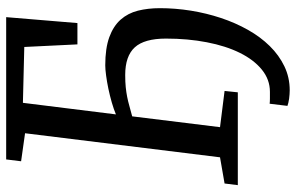

<svg xmlns="http://www.w3.org/2000/svg" viewBox="-187 -596 950 616"><g transform="rotate(-90 288.0 -288.0)"><path d="M7.3 -42.5 91.3 -57.1 168.5 -682.6 78.6 -695.3 84.5 -743.2H541L522 -514.6H453.6L445.3 -685.1L266.1 -689.5L229 -391.1Q245.1 -397.9 267.1 -404.3Q289.1 -410.6 311.3 -415.3Q333.5 -419.9 353.8 -422.6Q374 -425.3 386.2 -425.3Q440.9 -425.3 476.6 -412.4Q512.2 -399.4 533 -376Q553.7 -352.5 561.8 -320.3Q569.8 -288.1 569.8 -250Q569.8 -200.7 561.8 -150.6Q553.7 -100.6 538.3 -54.2Q522.9 -7.8 500.2 32.5Q477.5 72.8 448.2 102.5Q418.9 132.3 383.3 149.4Q347.7 166.5 306.2 166.5Q300.8 166.5 293.7 166Q286.6 165.5 279.5 164.6Q272.5 163.6 266.1 162.1Q259.8 160.6 256.3 159.2L263.2 102.1Q269.5 103 279.8 103Q290 103 301.3 103Q340.8 103 372.6 77.1Q404.3 51.3 426.5 6.3Q448.7 -38.6 460.4 -99.4Q472.2 -160.2 472.2 -230.5Q472.2 -299.8 444.1 -330.6Q416 -361.3 355.5 -361.3Q333 -361.3 316.4 -359.6Q299.8 -357.9 285.2 -355Q270.5 -352.1 255.9 -347.9Q241.2 -343.8 222.7 -338.9L188 -57.1L304.2 -42.5L299.8 0H2Z"/></g></svg>

Font: Merriweather
Style: Italic
Weight: 400
Italic angle: -7°
Designer: Eben Sorkin ( eben@eyebytes.com )
Foundry: Eben Sorkin ( eben@eyebytes.com )
Version: Version 1.005; ttfautohint (v0.97) -l 13 -r 13 -G 200 -x 24 